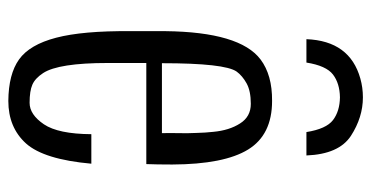

<svg xmlns="http://www.w3.org/2000/svg" viewBox="-228 -620 862 445"><g transform="rotate(90 202.5 -398.0)"><path d="M206.1 -808.6Q252.4 -808.6 295.4 -780.8Q337.9 -752.9 340.8 -677.7H286.6Q279.3 -723.6 258.8 -739.3Q238.3 -754.9 206.1 -755.4Q173.8 -754.9 153.3 -739.3Q132.8 -723.6 125.5 -677.7H71.3Q75.2 -778.3 162.6 -802.7Q183.6 -808.6 206.1 -808.6ZM214.4 -598.1Q293 -598.1 327.1 -542.5Q361.3 -486.8 361.8 -366.7Q361.8 -330.1 360.8 -306.6H126.5V-217.3Q126.5 -103 149.9 -67.4Q162.1 -48.8 176.8 -42.5Q191.4 -36.1 218.8 -36.1Q246.1 -36.1 268.6 -69.3Q291 -102.5 291.5 -179.2H359.9Q350.1 -69.3 313 -27.8Q275.9 13.2 214.4 13.2Q152.3 12.7 118.2 -11.7Q84 -36.1 67.9 -97.7Q51.8 -159.2 52.7 -269.5V-351.1Q54.7 -523.4 118.2 -571.3Q154.3 -598.6 214.4 -598.1ZM127 -342.8H289.1Q288.6 -362.3 289.1 -382.3Q289.6 -402.3 288.6 -422.9Q288.1 -443.4 286.1 -461.4Q282.7 -499 266.6 -523.9Q251 -548.8 221.2 -548.8Q191.4 -548.8 173.8 -539.1Q156.2 -529.3 146.5 -516.1Q127 -488.8 127 -342.8Z"/></g></svg>

Font: Oswald-Light
Style: Light
Weight: 300
Designer: vernon adams
Foundry: vernon adams
Version: Version ; ttfautohint (v0.92.18-e454-dirty) -l 8 -r 50 -G 20